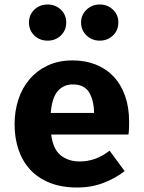

<svg xmlns="http://www.w3.org/2000/svg" viewBox="-20 -818 640 855"><path d="M208 -219Q216 -154 250 -126.5Q284 -99 335 -99Q369 -99 401.5 -110Q434 -121 468 -147L535 -56Q496 -25 442 -4Q388 17 323 17Q254 17 201.5 -4Q149 -25 114.5 -62.5Q80 -100 62.5 -151.5Q45 -203 45 -265Q45 -324 62 -375.5Q79 -427 112 -465.5Q145 -504 193 -526.5Q241 -549 303 -549Q360 -549 406.5 -530.5Q453 -512 486 -477Q519 -442 537 -391Q555 -340 555 -276Q555 -262 554.5 -246.5Q554 -231 552 -219ZM304 -442Q262 -442 236.5 -411.5Q211 -381 206 -315H399Q398 -372 376.5 -407Q355 -442 304 -442ZM192 -637Q157 -637 133 -660Q109 -683 109 -718Q109 -752 133 -775Q157 -798 192 -798Q227 -798 251 -775Q275 -752 275 -718Q275 -683 251 -660Q227 -637 192 -637ZM424 -637Q390 -637 365.5 -660Q341 -683 341 -718Q341 -752 365.5 -775Q390 -798 424 -798Q459 -798 483 -775Q507 -752 507 -718Q507 -683 483 -660Q459 -637 424 -637Z"/></svg>

Font: Qzxlaeiskcpccdgjqmyffctclhy
Style: Regular
Weight: 700
Monospace: yes
Designer: Carrois Corporate & Edenspiekermann
Foundry: Carrois Corporate GbR & Edenspiekermann AG
Version: Version 2.001